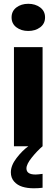

<svg xmlns="http://www.w3.org/2000/svg" viewBox="-20 -783 302 1028"><path d="M195.1 -636.7Q168.9 -617.2 131.3 -617.2Q93.8 -617.2 67.9 -636.7Q42 -656.2 42 -689.9Q42 -723.6 67.9 -743.2Q93.8 -762.7 131.3 -762.7Q168.9 -762.7 195.1 -743.2Q221.2 -723.6 221.2 -689.9Q221.2 -656.2 195.1 -636.7ZM54.7 0V-530.8H208V0Q179.2 24.4 150.4 60.3Q121.6 96.2 121.6 118.7Q121.6 151.4 169.9 151.4Q181.6 151.4 208 147.9V222.2Q187.5 225.1 161.1 225.1Q126.5 225.1 99.6 216.8Q72.8 208.5 55.4 188.7Q38.1 168.9 38.1 139.6Q38.1 103 68.6 63.2Q99.1 23.4 131.8 0Z"/></svg>

Font: Epilogue
Style: Bold
Weight: 700
Designer: Tyler Finck
Foundry: Etcetera Type Co
Version: Version 2.112